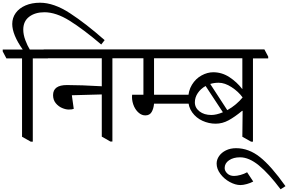

<svg xmlns="http://www.w3.org/2000/svg" viewBox="-51 -1008 2118 1411"><path d="M276 -918Q207 -918 163.5 -885Q120 -852 120 -790Q120 -753 135.5 -712Q151 -671 168 -644H273L301 -592V-579H190V33H175L111 -3V-579H-4L-31 -630V-644H116Q39 -753 39 -832Q39 -877 64.5 -912.5Q90 -948 136.5 -968Q183 -988 243 -988Q345 -988 463 -911Q581 -834 718 -713L693 -681Q561 -793 461 -855.5Q361 -918 275 -918Z M886 -593V-580H775V32H760L697 -4V-314L477 -308L491 -208Q479 -203 454 -203Q432 -203 405 -214.5Q378 -226 358.5 -250Q339 -274 339 -309Q339 -383 441 -383Q544 -383 697 -374V-580H297L270 -631V-645H858Z M1353 -246H1081Q1078 -210 1063.5 -185Q1049 -160 1017 -160Q992 -160 970.5 -177.5Q949 -195 935 -224Q919 -259 919 -296Q919 -307 920 -312H1003V-580H881L854 -631V-645H1265L1293 -593V-580H1081V-312H1352Z M1920 -592V-579H1808V33H1794L1730 -3L1732 -192L1729 -194Q1675 -149 1629 -124Q1583 -99 1534 -99Q1484 -99 1437.5 -120Q1391 -141 1361.5 -182Q1332 -223 1332 -279Q1332 -340 1359.5 -385Q1387 -430 1430 -453.5Q1473 -477 1516 -477Q1580 -477 1635 -441Q1690 -405 1729 -354H1730V-580H1261L1234 -631V-645H1892ZM1620 -199Q1653 -217 1682.5 -242Q1712 -267 1732 -292Q1701 -335 1651 -367.5Q1601 -400 1556 -400Q1523 -400 1494 -391L1619 -199ZM1587 -183 1460 -376Q1424 -356 1402.5 -324Q1381 -292 1381 -256Q1381 -216 1415 -189.5Q1449 -163 1502 -163Q1539 -163 1587 -183Z M1713 148Q1664 148 1632 170Q1600 192 1600 227Q1600 248 1619 266.5Q1638 285 1669 285Q1690 285 1717 277.5Q1744 270 1765 258L1810 326Q1790 337 1763 344.5Q1736 352 1716 352Q1679 352 1637.5 329.5Q1596 307 1568.5 270Q1541 233 1541 194Q1541 165 1559 139Q1577 113 1609.5 97Q1642 81 1684 81Q1777 81 1859.5 146.5Q1942 212 2047 360L2011 383Q1925 268 1852 208Q1779 148 1713 148Z"/></svg>

Font: Martel
Style: Regular
Weight: 400
Designer: Dan Reynolds
Foundry: Dan Reynolds
Version: Version 1.001; ttfautohint (v1.1) -l 5 -r 5 -G 72 -x 0 -D la